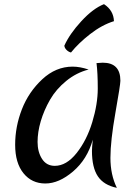

<svg xmlns="http://www.w3.org/2000/svg" viewBox="-20 -872 675 925"><path d="M290 -652Q315 -708 371.5 -769.5Q428 -831 481 -852Q527 -822 529 -770Q471 -752 414.5 -708Q358 -664 322 -619Q310 -622 300.5 -631.5Q291 -641 290 -652ZM244 -73Q300 -73 349 -134.5Q398 -196 424.5 -283.5Q451 -371 451 -445.5Q451 -520 445 -568Q469 -570 475 -570Q560 -570 560 -483Q560 -464 536 -328.5Q512 -193 512 -111.5Q512 -30 543 33Q480 20 451.5 -22.5Q423 -65 423 -145Q423 -159 427 -199Q400 -104 332 -46Q264 12 198.5 12Q133 12 93 -37.5Q53 -87 53 -174.5Q53 -262 85.5 -345.5Q118 -429 183.5 -490Q249 -551 330 -551Q365 -551 407 -537Q348 -522 299 -482Q250 -442 221 -391.5Q192 -341 176.5 -288.5Q161 -236 161 -188Q161 -140 182.5 -106.5Q204 -73 244 -73Z"/></svg>

Font: Merienda
Style: Regular
Weight: 400
Designer: Eduardo Rodriguez Tunni
Foundry: Eduardo Rodriguez Tunni
Version: Version 1.001